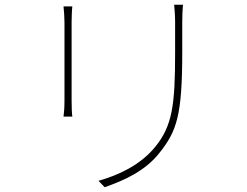

<svg xmlns="http://www.w3.org/2000/svg" viewBox="-20 -761 1040 807"><path d="M247 -734C249 -719 251 -684 251 -667V-337C251 -309 249 -284 247 -271H284C282 -284 281 -311 281 -337V-667C281 -683 282 -719 284 -734ZM712 -741C714 -720 716 -695 716 -668V-541C716 -320 705 -232 631 -142C568 -66 478 -25 394 -1L420 26C493 0 590 -39 653 -122C723 -211 746 -277 746 -542V-668C746 -695 747 -720 749 -741Z"/></svg>

Font: Genne Gothic ExtraLight
Style: Regular
Weight: 250
Designer: Ryoko NISHIZUKA (kana & ideographs); Paul D. Hunt (Latin, Greek & Cyrillic); Wenlong ZHANG (bopomofo); Sandoll Communica
Foundry: Adobe Systems Incorporated
Version: Version 1.004;PS 1.004;hotconv 16.6.51;makeotf.lib2.5.65220